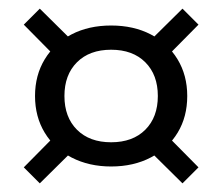

<svg xmlns="http://www.w3.org/2000/svg" viewBox="-20 -566 514 444"><path d="M237 -181Q186 -181 146 -201.5Q106 -222 83.5 -259Q61 -296 61 -344Q61 -392 83.5 -429Q106 -466 145.5 -486.5Q185 -507 237 -507Q289 -507 328.5 -486.5Q368 -466 390.5 -429Q413 -392 413 -344Q413 -296 391 -259.5Q369 -223 329 -202Q289 -181 237 -181ZM72 -142 35 -179 124 -269 162 -231ZM124 -419 35 -509 72 -546 162 -457ZM237 -237Q287 -237 316 -266Q345 -295 345 -344Q345 -393 316 -422Q287 -451 237 -451Q187 -451 158 -422Q129 -393 129 -344Q129 -295 158 -266Q187 -237 237 -237ZM402 -142 312 -231 350 -269 439 -179ZM350 -419 312 -457 402 -546 439 -509Z"/></svg>

Font: Platypi Light
Style: Bold
Weight: 700
Version: Version 1.200